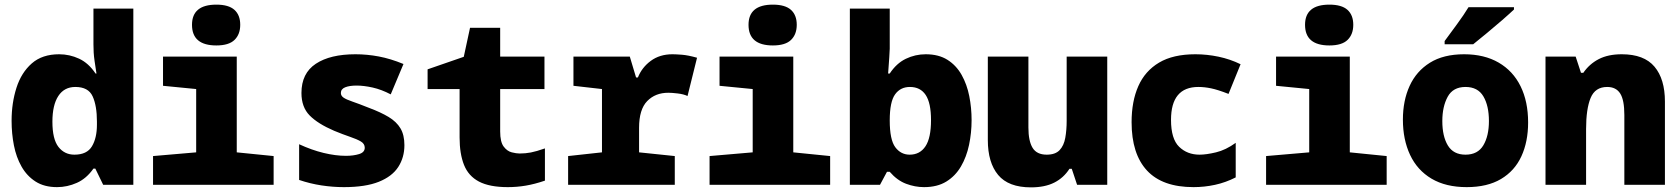

<svg xmlns="http://www.w3.org/2000/svg" viewBox="-20 -797 7240 828"><path d="M226 10Q171 10 133.5 -14Q96 -38 73 -78.5Q50 -119 40 -170Q30 -221 30 -276Q30 -353 51 -418.5Q72 -484 117 -523.5Q162 -563 235 -563Q280 -563 321 -544Q362 -525 392 -480H396Q391 -512 388 -533Q385 -554 384 -570.5Q383 -587 383 -606V-760H555V0H425L391 -70H383Q353 -27 311.5 -8.5Q270 10 226 10ZM301 -130Q355 -130 376.5 -166Q398 -202 398 -259V-273Q398 -341 379.5 -381.5Q361 -422 305 -422Q257 -422 231.5 -383Q206 -344 206 -272Q206 -197 232 -163.5Q258 -130 301 -130Z M913 -601Q808 -601 808 -690Q808 -777 913 -777Q966 -777 991 -754.5Q1016 -732 1016 -690Q1016 -649 991.5 -625Q967 -601 913 -601ZM640 0V-124L826 -140V-413L683 -427V-553H1001V-140L1160 -124V0Z M1463 10Q1415 10 1366 2.5Q1317 -5 1270 -21V-175Q1324 -150 1375.5 -137.5Q1427 -125 1472 -125Q1504 -125 1528.5 -132.5Q1553 -140 1553 -160Q1553 -177 1536 -187Q1519 -197 1489.5 -207Q1460 -217 1421 -233Q1351 -263 1315.5 -299Q1280 -335 1280 -396Q1280 -481 1342 -522Q1404 -563 1513 -563Q1563 -563 1613.5 -553.5Q1664 -544 1720 -521L1665 -390Q1625 -411 1587 -419.5Q1549 -428 1518 -428Q1487 -428 1468.5 -420.5Q1450 -413 1450 -396Q1450 -384 1461.5 -376Q1473 -368 1499.5 -359Q1526 -350 1571 -332Q1622 -313 1656 -292.5Q1690 -272 1707 -243.5Q1724 -215 1724 -171Q1724 -118 1697.5 -77Q1671 -36 1613.5 -13Q1556 10 1463 10Z M2170 10Q2091 10 2045.5 -14Q2000 -38 1981 -86Q1962 -134 1962 -204V-413H1824V-498L1980 -552L2007 -677H2137V-553H2328V-413H2137V-230Q2137 -185 2152 -165Q2167 -145 2187 -140Q2207 -135 2221 -135Q2246 -135 2269.5 -139.5Q2293 -144 2330 -157V-18Q2286 -3 2247.5 3.5Q2209 10 2170 10Z M2430 0V-124L2576 -140V-413L2453 -427V-553H2696L2723 -463H2731Q2748 -506 2786.5 -534.5Q2825 -563 2880 -563Q2894 -563 2920.5 -561Q2947 -559 2986 -548L2945 -383Q2928 -391 2902.5 -394Q2877 -397 2862 -397Q2806 -397 2771 -361Q2736 -325 2736 -246V-140L2890 -124V0Z M3313 -601Q3208 -601 3208 -690Q3208 -777 3313 -777Q3366 -777 3391 -754.5Q3416 -732 3416 -690Q3416 -649 3391.5 -625Q3367 -601 3313 -601ZM3040 0V-124L3226 -140V-413L3083 -427V-553H3401V-140L3560 -124V0Z M3965 10Q3926 10 3887.5 -4.5Q3849 -19 3817 -56H3805L3775 0H3645V-760H3817V-587Q3817 -577 3815 -549.5Q3813 -522 3810 -480H3817Q3846 -524 3886.5 -543.5Q3927 -563 3972 -563Q4028 -563 4066 -539Q4104 -515 4127 -474Q4150 -433 4160 -382.5Q4170 -332 4170 -279Q4170 -224 4159 -172Q4148 -120 4124 -79Q4100 -38 4061 -14Q4022 10 3965 10ZM3903 -130Q3947 -130 3971 -166Q3995 -202 3995 -279Q3995 -353 3972 -387.5Q3949 -422 3904 -422Q3863 -422 3840 -390Q3817 -358 3817 -278Q3817 -194 3841 -162Q3865 -130 3903 -130Z M4426 11Q4329 11 4284.5 -42.5Q4240 -96 4240 -193V-553H4415V-247Q4415 -189 4433 -159.5Q4451 -130 4494 -130Q4531 -130 4549.5 -149.5Q4568 -169 4574 -202.5Q4580 -236 4580 -276V-553H4755V0H4625L4602 -69H4592Q4567 -30 4526.5 -9.5Q4486 11 4426 11Z M5127 10Q4993 10 4926.5 -61.5Q4860 -133 4860 -270Q4860 -360 4889 -425.5Q4918 -491 4978.5 -527Q5039 -563 5135 -563Q5185 -563 5235 -552.5Q5285 -542 5330 -520L5278 -392Q5232 -410 5203 -416Q5174 -422 5148 -422Q5030 -422 5030 -280Q5030 -198 5065 -164Q5100 -130 5153 -130Q5182 -130 5224 -140Q5266 -150 5309 -181V-32Q5266 -10 5220 0Q5174 10 5127 10Z M5713 -601Q5608 -601 5608 -690Q5608 -777 5713 -777Q5766 -777 5791 -754.5Q5816 -732 5816 -690Q5816 -649 5791.5 -625Q5767 -601 5713 -601ZM5440 0V-124L5626 -140V-413L5483 -427V-553H5801V-140L5960 -124V0Z M6305 10Q6215 10 6153.5 -26.5Q6092 -63 6061 -129Q6030 -195 6030 -281Q6030 -363 6059 -426.5Q6088 -490 6146.5 -526.5Q6205 -563 6294 -563Q6381 -563 6443 -527Q6505 -491 6537.5 -425Q6570 -359 6570 -269Q6570 -186 6541 -123Q6512 -60 6453 -25Q6394 10 6305 10ZM6300 -130Q6353 -130 6377 -170.5Q6401 -211 6401 -275Q6401 -341 6377 -381.5Q6353 -422 6300 -422Q6246 -422 6223 -379.5Q6200 -337 6200 -275Q6200 -209 6224 -169.5Q6248 -130 6300 -130ZM6210 -620Q6235 -654 6264 -693.5Q6293 -733 6313 -766H6509V-756Q6490 -738 6458.5 -710.5Q6427 -683 6393 -655Q6359 -627 6333 -606H6210Z M6645 0V-553H6775L6798 -483H6808Q6834 -521 6874.5 -542Q6915 -563 6974 -563Q7070 -563 7115 -509.5Q7160 -456 7160 -359V0H6985V-301Q6985 -366 6967 -394Q6949 -422 6911 -422Q6859 -422 6839.5 -374.5Q6820 -327 6820 -241V0Z"/></svg>

Font: Noto Sans Mono Black
Style: Regular
Weight: 900
Designer: Monotype Design Team
Foundry: Monotype Imaging Inc.
Version: Version 2.014